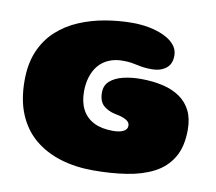

<svg xmlns="http://www.w3.org/2000/svg" viewBox="-76 -720 958 850"><g transform="rotate(10 403.5 -295.0)"><path d="M394.5 41Q314.5 41 247.2 20.5Q180 0 130.2 -41.5Q80.5 -83 53.5 -147Q26.5 -211 26.5 -298.5Q26.5 -375 50.8 -431.2Q75 -487.5 117.5 -526.2Q160 -565 215 -588.2Q270 -611.5 331.5 -622Q393 -632.5 454.5 -632.5Q491 -632.5 527.2 -625.8Q563.5 -619 593.8 -605.2Q624 -591.5 642.2 -570.5Q660.5 -549.5 660.5 -521.5Q660.5 -483 635.5 -464Q610.5 -445 572 -445Q551.5 -445 536 -447Q520.5 -449 506.5 -452.2Q492.5 -455.5 476.8 -457.8Q461 -460 440.5 -460Q404.5 -460 377 -448Q349.5 -436 331.2 -414.2Q313 -392.5 303.5 -362.2Q294 -332 294 -296Q294 -249 311.5 -215.5Q329 -182 363.8 -164.2Q398.5 -146.5 449 -146.5Q462 -146.5 473.8 -148.2Q485.5 -150 494.5 -154Q503.5 -158 508.8 -164.5Q514 -171 514 -181Q514 -191 507 -198.5Q500 -206 485.2 -212Q470.5 -218 447 -222Q415.5 -228.5 394.2 -247.2Q373 -266 373 -306Q373 -338 395.2 -357.5Q417.5 -377 454 -385.8Q490.5 -394.5 532 -394.5Q587 -394.5 632 -384Q677 -373.5 709.2 -351Q741.5 -328.5 758.8 -293.2Q776 -258 776 -208.5Q776 -132.5 746.8 -83.5Q717.5 -34.5 665.5 -7.5Q613.5 19.5 544.2 30.2Q475 41 394.5 41Z"/></g></svg>

Font: Gluten ExtraBold
Style: Regular
Weight: 800
Designer: Tyler Finck
Foundry: Etcetera Type Company
Version: Version 1.300